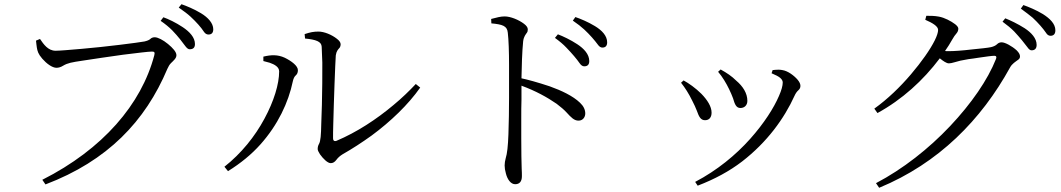

<svg xmlns="http://www.w3.org/2000/svg" viewBox="-20 -832 5040 912"><path d="M881 -598C874 -598 868 -603 861 -612C847 -631 827 -658 798 -688C783 -703 765 -718 743 -733L756 -750C779 -742 815 -725 848 -703C881 -681 906 -654 906 -623C906 -606 898 -598 881 -598ZM970 -668C961 -668 954 -673 948 -682C936 -701 912 -728 885 -753C871 -766 852 -780 829 -796L842 -812C865 -804 902 -789 935 -769C968 -749 993 -722 993 -693C993 -676 985 -668 970 -668ZM170 -647C187 -622 208 -591 244 -591C263 -591 310 -595 368 -600C426 -605 491 -612 548 -619C605 -626 650 -632 666 -635C679 -638 689 -642 694 -647C699 -652 706 -655 715 -655C730 -655 755 -642 778 -623C801 -604 818 -585 818 -570C818 -555 805 -545 792 -532C785 -525 780 -516 775 -505C670 -256 491 -68 196 44L181 22C468 -123 652 -337 713 -570C717 -585 712 -587 701 -587C684 -587 630 -580 564 -572C498 -563 426 -552 373 -544C320 -536 302 -533 280 -520C269 -513 258 -510 248 -510C228 -510 201 -530 181 -553C161 -576 158 -589 155 -606C154 -615 152 -626 151 -639Z M1429 -649 1427 -670C1454 -679 1470 -682 1493 -682C1520 -682 1556 -667 1580 -648C1592 -639 1598 -630 1598 -622C1598 -615 1596 -609 1593 -605C1586 -597 1578 -590 1575 -569C1574 -550 1571 -497 1569 -433C1567 -368 1564 -297 1563 -241C1562 -213 1562 -191 1562 -176C1562 -167 1565 -162 1571 -162C1574 -162 1576 -162 1578 -163C1675 -204 1768 -265 1849 -333C1889 -366 1924 -400 1955 -433L1976 -416C1919 -335 1836 -255 1745 -188C1699 -155 1653 -125 1607 -99C1596 -92 1586 -84 1578 -73C1570 -62 1561 -57 1551 -57C1536 -57 1515 -78 1500 -99C1493 -110 1489 -118 1489 -124C1489 -133 1491 -141 1495 -148C1503 -161 1505 -192 1506 -244C1507 -270 1508 -300 1509 -334C1511 -401 1511 -474 1511 -535C1510 -566 1509 -591 1508 -610C1507 -635 1480 -644 1429 -649ZM1306 -493C1306 -514 1284 -526 1261 -534C1249 -537 1239 -540 1231 -542V-563C1268 -572 1299 -573 1332 -558C1365 -542 1395 -519 1395 -499C1395 -488 1392 -480 1385 -474C1378 -468 1374 -459 1371 -446C1350 -345 1300 -239 1217 -146C1175 -99 1124 -57 1063 -19L1046 -40C1126 -103 1191 -184 1236 -268C1281 -351 1306 -433 1306 -493Z M2314 -721 2313 -742C2340 -749 2358 -754 2377 -754C2405 -754 2444 -738 2469 -719C2481 -710 2487 -701 2487 -693C2487 -686 2486 -681 2483 -677C2477 -668 2468 -659 2465 -636C2460 -588 2458 -515 2457 -460C2482 -455 2534 -441 2591 -422C2647 -402 2702 -376 2735 -344C2752 -328 2760 -311 2760 -293C2760 -276 2749 -259 2728 -259C2707 -259 2693 -274 2671 -298C2660 -310 2644 -324 2624 -339C2579 -370 2525 -400 2457 -425C2457 -408 2457 -385 2457 -358C2456 -331 2456 -301 2456 -269C2456 -237 2456 -205 2456 -174C2456 -110 2457 -61 2458 -31C2459 -16 2459 -4 2459 5C2459 30 2448 43 2427 43C2406 43 2390 20 2383 -8C2379 -22 2377 -35 2377 -46C2377 -57 2379 -69 2382 -80C2389 -102 2393 -138 2395 -194C2397 -249 2398 -312 2398 -368C2398 -396 2398 -419 2398 -438C2398 -465 2398 -493 2398 -524C2398 -585 2396 -644 2392 -677C2389 -709 2367 -716 2314 -721ZM2616 -652 2630 -669C2654 -660 2690 -643 2722 -622C2754 -601 2779 -574 2779 -542C2779 -525 2771 -517 2755 -517C2747 -517 2740 -522 2733 -532C2720 -551 2698 -577 2670 -606C2656 -621 2638 -636 2616 -652ZM2701 -734 2713 -751C2737 -743 2773 -728 2806 -708C2839 -688 2864 -662 2864 -631C2864 -614 2856 -606 2841 -606C2833 -606 2826 -611 2819 -621C2805 -640 2782 -667 2755 -692C2741 -705 2723 -719 2701 -734Z M3443 -409C3430 -436 3411 -468 3391 -491L3403 -502C3432 -486 3456 -470 3477 -449C3509 -422 3530 -389 3530 -353C3530 -332 3516 -319 3497 -319C3477 -319 3470 -337 3462 -365C3457 -378 3451 -393 3443 -409ZM3754 -377C3705 -269 3624 -157 3505 -65C3445 -19 3375 19 3294 50L3282 32C3387 -23 3475 -96 3543 -172C3610 -247 3656 -320 3680 -376C3692 -403 3698 -425 3698 -440C3698 -448 3694 -455 3686 -462C3678 -469 3664 -476 3645 -484L3650 -499C3658 -500 3669 -501 3678 -501C3685 -501 3692 -500 3697 -499C3722 -495 3751 -474 3769 -453C3778 -442 3782 -433 3782 -424C3782 -416 3779 -409 3772 -403C3765 -397 3759 -388 3754 -377ZM3268 -354C3252 -387 3234 -415 3215 -439L3227 -450C3251 -437 3284 -414 3312 -386C3340 -357 3360 -326 3360 -297C3360 -276 3350 -261 3329 -261C3308 -261 3300 -278 3290 -306C3285 -320 3277 -336 3268 -354Z M4375 -738 4380 -757C4399 -757 4419 -757 4440 -753C4467 -748 4497 -732 4517 -717C4527 -709 4532 -702 4532 -696C4532 -687 4529 -680 4523 -673C4517 -666 4510 -657 4503 -644C4498 -635 4492 -626 4487 -617C4481 -608 4475 -599 4469 -590C4472 -589 4476 -589 4479 -589C4482 -589 4485 -589 4488 -589C4512 -589 4554 -592 4595 -597C4636 -601 4674 -605 4687 -608C4700 -611 4710 -616 4716 -622C4722 -628 4729 -631 4738 -631C4754 -631 4787 -613 4809 -593C4820 -582 4825 -573 4825 -564C4825 -557 4822 -552 4816 -548C4804 -539 4787 -529 4778 -512C4641 -263 4439 -57 4156 60L4141 38C4269 -29 4392 -126 4493 -233C4594 -340 4672 -453 4711 -552C4715 -562 4712 -567 4703 -567C4692 -567 4663 -563 4629 -558C4612 -555 4595 -553 4580 -551C4549 -546 4532 -542 4513 -536C4503 -533 4494 -531 4487 -531C4476 -531 4460 -542 4444 -555C4365 -450 4265 -359 4148 -295L4133 -316C4196 -361 4256 -419 4307 -479C4358 -539 4398 -596 4420 -640C4431 -662 4436 -679 4436 -690C4436 -707 4410 -723 4375 -738ZM4742 -729 4755 -745C4778 -736 4814 -719 4847 -698C4879 -677 4904 -650 4904 -619C4904 -602 4896 -593 4880 -593C4873 -593 4867 -598 4860 -608C4846 -627 4825 -653 4797 -683C4782 -698 4764 -713 4742 -729ZM4829 -791 4841 -808C4864 -800 4901 -785 4934 -765C4967 -744 4993 -719 4993 -688C4993 -671 4985 -662 4970 -662C4961 -662 4954 -667 4948 -677C4935 -696 4912 -723 4885 -748C4871 -760 4852 -774 4829 -791Z"/></svg>

Font: CJK Symbols
Style: Regular
Weight: 400
Designer: Ryoko NISHIZUKA 西塚涼子 (kana & ideographs); Frank Grießhammer (serif-style Latin); Paul D. Hunt (sans serif–style Latin); 
Foundry: Unicode
Version: Version 2.000;hotconv 1.1.0;makeotfexe 2.6.0